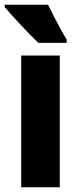

<svg xmlns="http://www.w3.org/2000/svg" viewBox="-38 -786 323 806"><path d="M213 0H51V-553H213ZM164 -766Q173 -747 188 -717.5Q203 -688 218 -661Q233 -634 242 -620V-606H123Q111 -617 91.5 -637Q72 -657 50.5 -680Q29 -703 10.5 -723.5Q-8 -744 -18 -756V-766Z"/></svg>

Font: Noto Sans Gujarati UI ExtraCondensed Black
Style: Regular
Weight: 900
Width: 2
Designer: Jelle Bosma - Monotype Design Team, Universal Thirst
Foundry: Monotype Imaging Inc.
Version: Version 2.106; ttfautohint (v1.8.4.7-5d5b)